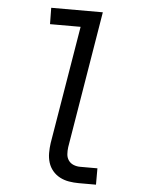

<svg xmlns="http://www.w3.org/2000/svg" viewBox="-53 -777 605 819"><g transform="rotate(5 250.0 -367.5)"><path d="M315 0Q294 0 273 -3.5Q252 -7 234 -16.5Q216 -26 203 -41.5Q190 -57 184 -76.5Q178 -96 178 -117.5Q178 -139 181 -160L265 -665H134L133 -735H354L257 -149Q255 -134 256 -119Q257 -104 265 -92.5Q273 -81 286.5 -75.5Q300 -70 315 -70H389V0Z"/></g></svg>

Font: Iosevka SS18
Style: Italic
Weight: 400
Italic angle: -9°
Monospace: yes
Designer: Belleve Invis
Foundry: Belleve Invis
Version: Version 25.1.1; ttfautohint (v1.8.4)